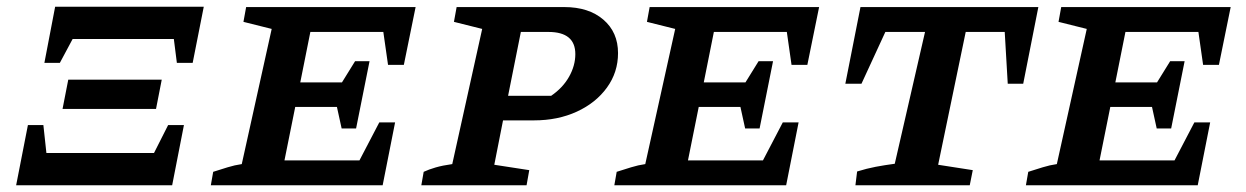

<svg xmlns="http://www.w3.org/2000/svg" viewBox="-20 -551 3706 571"><path d="M112 -364 144 -531H586L553 -364H506L497 -435H196L158 -364ZM166 -227 183 -314H461L444 -227ZM28 0 63 -179H109L118 -96H438L480 -179H527L492 0Z M607 0 614 -40Q636 -47 657 -53.5Q678 -60 699 -63L788 -465L704 -486L712 -530H1216L1181 -358H1134L1120 -456H903L873 -306H997L1036 -369H1079L1039 -169H996L982 -233H858L826 -74H1049L1108 -187H1155L1118 0Z M1233 0 1240 -40Q1255 -47 1275.5 -53Q1296 -59 1325 -63L1414 -465L1330 -486L1338 -530H1658Q1731 -530 1774.5 -492.5Q1818 -455 1818 -393Q1818 -336 1785 -290.5Q1752 -245 1695.5 -219Q1639 -193 1568 -193H1476L1450 -61L1554 -45L1546 0ZM1611 -456H1529L1491 -266H1619Q1654 -290 1672.5 -323Q1691 -356 1691 -390Q1691 -456 1611 -456Z M1807 0 1814 -40Q1836 -47 1857 -53.5Q1878 -60 1899 -63L1988 -465L1904 -486L1912 -530H2416L2381 -358H2334L2320 -456H2103L2073 -306H2197L2236 -369H2279L2239 -169H2196L2182 -233H2058L2026 -74H2249L2308 -187H2355L2318 0Z M3068 -530 3023 -302H2977L2968 -456H2852L2770 -61L2873 -45L2864 0H2524L2529 -41Q2558 -50 2584.5 -55Q2611 -60 2641 -64L2731 -456H2613L2542 -302H2494L2539 -530Z M3031 0 3038 -40Q3060 -47 3081 -53.5Q3102 -60 3123 -63L3212 -465L3128 -486L3136 -530H3640L3605 -358H3558L3544 -456H3327L3297 -306H3421L3460 -369H3503L3463 -169H3420L3406 -233H3282L3250 -74H3473L3532 -187H3579L3542 0Z"/></svg>

Font: Piazzolla SC SemiBold
Style: Italic
Weight: 600
Italic angle: -11.3°
Designer: Juan Pablo del Peral
Foundry: Huerta Tipografica
Version: Version 1.330